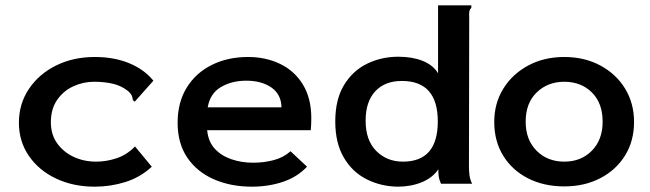

<svg xmlns="http://www.w3.org/2000/svg" viewBox="-20 -690 2440 721"><path d="M336 11Q255 11 190.5 -19.5Q126 -50 88.5 -104.5Q51 -159 51 -229Q51 -300 88.5 -356Q126 -412 190.5 -444Q255 -476 336 -476Q409 -476 465.5 -452.5Q522 -429 556 -387L492 -315L486 -308L479 -314Q478 -322 475.5 -329.5Q473 -337 461 -348Q436 -368 404 -375.5Q372 -383 333 -383Q292 -383 254.5 -365.5Q217 -348 194 -314Q171 -280 171 -231Q171 -185 194.5 -152Q218 -119 256.5 -101Q295 -83 341 -83Q380 -83 418.5 -96Q457 -109 487 -140L550 -64Q507 -24 451 -6.5Q395 11 336 11Z M926 11Q846 11 782.5 -17Q719 -45 683 -98.5Q647 -152 647 -229Q647 -306 681.5 -361.5Q716 -417 776 -446.5Q836 -476 911 -476Q978 -476 1032 -450Q1086 -424 1117.5 -372.5Q1149 -321 1149 -246Q1149 -236 1148.5 -223Q1148 -210 1147 -201H758Q762 -158 786.5 -131.5Q811 -105 849 -92Q887 -79 931 -79Q970 -79 1007 -88.5Q1044 -98 1071 -122L1133 -64Q1096 -25 1042 -7Q988 11 926 11ZM760 -287H1037Q1036 -336 999 -361.5Q962 -387 905 -387Q850 -387 809.5 -363Q769 -339 760 -287Z M1473 11Q1410 10 1356.5 -17Q1303 -44 1271 -98.5Q1239 -153 1239 -234Q1239 -316 1271.5 -370Q1304 -424 1358 -450.5Q1412 -477 1476 -477Q1528 -477 1567 -461.5Q1606 -446 1625 -415V-670H1750V-661Q1744 -655 1742.5 -647.5Q1741 -640 1742 -624L1741 -64Q1741 -48 1743 -32Q1745 -16 1753 0H1636Q1629 -16 1627.5 -27Q1626 -38 1626 -54Q1604 -22 1563.5 -5.5Q1523 11 1473 11ZM1493 -83Q1624 -83 1624 -234Q1624 -386 1489 -386Q1425 -386 1389 -347Q1353 -308 1353 -237Q1353 -163 1393 -123Q1433 -83 1493 -83Z M2099 10Q2022 10 1962.5 -20.5Q1903 -51 1869.5 -105.5Q1836 -160 1836 -232Q1836 -302 1870 -357Q1904 -412 1963.5 -444Q2023 -476 2099 -476Q2175 -476 2234.5 -444Q2294 -412 2327.5 -357Q2361 -302 2361 -232Q2361 -161 2327.5 -106.5Q2294 -52 2234.5 -21Q2175 10 2099 10ZM2099 -83Q2162 -83 2202.5 -124Q2243 -165 2243 -233Q2243 -303 2202.5 -343Q2162 -383 2099 -383Q2037 -383 1995.5 -343Q1954 -303 1954 -233Q1954 -165 1995 -124Q2036 -83 2099 -83Z"/></svg>

Font: Inconsolata Expanded Bold
Style: Regular
Weight: 700
Width: 7
Monospace: yes
Designer: Raph Levien, Cyreal, Brenton Simpson
Foundry: Raph Levien, Cyreal, Google
Version: Version 3.001; ttfautohint (v1.8.2.53-6de2)